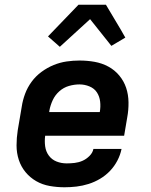

<svg xmlns="http://www.w3.org/2000/svg" viewBox="-20 -784 640 812"><path d="M253 8Q221 8 190 2.5Q159 -3 133 -18Q107 -33 88 -56Q69 -79 59.5 -108Q50 -137 50 -169Q50 -201 55 -233L72 -333Q76 -360 86 -387Q96 -414 113.5 -438Q131 -462 155.5 -480Q180 -498 207 -509Q234 -520 261.5 -524Q289 -528 316 -528Q349 -528 380 -522.5Q411 -517 438 -502.5Q465 -488 484.5 -464.5Q504 -441 513.5 -412.5Q523 -384 523.5 -351.5Q524 -319 518 -287L505 -210H171Q168 -187 171 -165Q174 -143 186.5 -126Q199 -109 219 -101Q239 -93 262 -93Q279 -93 296 -95Q313 -97 329 -104Q345 -111 358.5 -124.5Q372 -138 375 -154H494Q489 -129 476.5 -105Q464 -81 445.5 -61.5Q427 -42 403.5 -28Q380 -14 354.5 -6Q329 2 303.5 5Q278 8 253 8ZM188 -310H402Q406 -333 403.5 -354.5Q401 -376 390 -393Q379 -410 358.5 -418.5Q338 -427 316 -427Q294 -427 271.5 -420.5Q249 -414 231 -398Q213 -382 203 -360.5Q193 -339 189 -317ZM233 -586 183 -630 312 -764H428L490 -660L510 -625L451 -590L361 -703Z"/></svg>

Font: Iosevka Aile Oblique
Style: Bold
Weight: 700
Italic angle: -9°
Designer: Belleve Invis
Foundry: Belleve Invis
Version: Version 31.1.0; ttfautohint (v1.8.4)